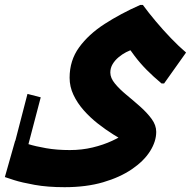

<svg xmlns="http://www.w3.org/2000/svg" viewBox="-57 -514 802 798"><path d="M50.6 125.5 -3.8 111.6 57.2 -123.7 112.3 -109.5ZM211.5 264Q140.6 264 86.9 254.3Q33.3 244.7 1.4 234.5Q-30.5 224.3 -36.8 221.9L5.9 71.3H16.7Q30.1 75.5 60.2 84.8Q90.2 94.2 134.5 101.9Q178.8 109.7 233 109.7Q283.3 109.7 328 98.9Q372.6 88.2 408.9 71.3Q445.3 54.5 469.5 36.9L473.5 79.7Q446.7 65.4 414.2 45.1Q381.8 24.8 349.5 -0.5Q317.3 -25.8 290.8 -55.8Q264.3 -85.8 248.3 -119.8Q232.3 -153.8 232.3 -190.8Q232.3 -262.7 271.8 -317.1Q311.2 -371.4 377.7 -414.4Q444.2 -457.3 525.9 -493.6H536.7Q559.3 -462.6 590.1 -425.9Q620.9 -389.1 653.8 -355Q686.7 -320.8 716.3 -295.6L625.1 -167.2H614.3Q580.4 -195.6 553 -223.2Q525.5 -250.9 502.2 -281.8Q478.8 -312.8 454.7 -349.3L517.2 -309.1Q511 -311.6 497.1 -308.5Q483.2 -305.5 467.2 -297.1Q451.1 -288.8 435.9 -276.1Q420.7 -263.5 411.1 -247.5Q401.5 -231.5 401.5 -212.4Q401.5 -190 420.7 -166.7Q439.9 -143.3 468.4 -119.9Q496.9 -96.4 525.4 -71.2Q553.9 -45.9 573.1 -19.9Q592.3 6.2 592.3 33.9Q592.3 73.9 566.6 114.6Q540.9 155.3 491.3 189.1Q441.7 223 371.6 243.5Q301.4 264 211.5 264Z"/></svg>

Font: Kufam
Style: Italic
Weight: 400
Italic angle: -11°
Designer: Artur Schmal
Foundry: Original Type
Version: Version 1.301; ttfautohint (v1.8.3)